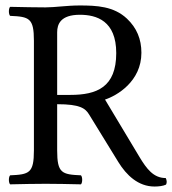

<svg xmlns="http://www.w3.org/2000/svg" viewBox="-20 -672 630 702"><path d="M189 -122V-291C273 -291 292 -276 306 -253L413 -79C442 -32 485 10 545 10C560 10 577 8 587 3C591 -4 590 -13 586 -21C541 -21 516 -55 490 -98L364 -308C407 -322 497 -374 497 -479C497 -529 480 -570 444 -604C396 -649 334 -652 271 -652C224 -652 182 -645 146 -645C111 -645 64 -646 17 -647C11 -641 11 -620 17 -614C87 -611 104 -606 104 -523V-122C104 -39 87 -34 17 -31C11 -25 11 -4 17 2C62 1 109 0 147 0C185 0 232 1 276 2C282 -4 282 -25 276 -31C206 -34 189 -39 189 -122ZM272 -618C333 -618 405 -596 405 -478C405 -353 334 -325 237 -325H189V-554C189 -583 201 -618 272 -618Z"/></svg>

Font: Libertinus Math
Style: Regular
Weight: 400
Designer: Philipp H. Poll, Khaled Hosny
Foundry: Caleb Maclennan
Version: Version 7.050;RELEASE